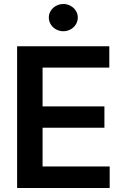

<svg xmlns="http://www.w3.org/2000/svg" viewBox="-20 -938 622 958"><path d="M65.4 -707H525.4V-600.6H192.4V-407.2H501V-300.8H192.4V-107.4H527.3V0H65.4ZM223.6 -850.6Q223.6 -868.7 233.4 -884.3Q243.2 -899.9 260 -908.9Q276.9 -918 295.9 -918Q315.4 -918 332 -908.9Q348.6 -899.9 358.4 -884.3Q368.2 -868.7 368.2 -850.6Q368.2 -832 358.4 -816.2Q348.6 -800.3 332 -791.3Q315.4 -782.2 295.9 -782.2Q276.9 -782.2 260 -791.3Q243.2 -800.3 233.4 -816.2Q223.6 -832 223.6 -850.6Z"/></svg>

Font: Pretendard GOV SemiBold
Style: Regular
Weight: 600
Designer: Base glyphs from Inter by Rasmus Andersson; Hangeul glyphs from Noto Sans CJK(Source Han Sans) by Jang Soo-young and Kan
Foundry: Kil Hyung-jin
Version: Version 1.309